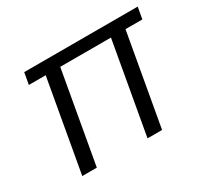

<svg xmlns="http://www.w3.org/2000/svg" viewBox="-109 -648 849 800"><g transform="rotate(-30 315.5 -248.0)"><path d="M78 0 156 -440H75L85 -496H631L621 -440H540L462 0H392L470 -440H226L148 0Z"/></g></svg>

Font: DM Sans 28pt Light
Style: Italic
Weight: 300
Italic angle: -10°
Version: Version 4.004;gftools[0.9.30]